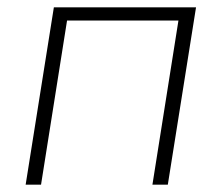

<svg xmlns="http://www.w3.org/2000/svg" viewBox="-20 -504 605 524"><path d="M50 0 127 -484H515L438 0H396L467 -448H163L92 0Z"/></svg>

Font: Nunito Sans 12pt ExtraLight
Style: Italic
Weight: 200
Italic angle: -9°
Designer: Vernon Adams
Foundry: Vernon Adams
Version: Version 3.101;gftools[0.9.27]